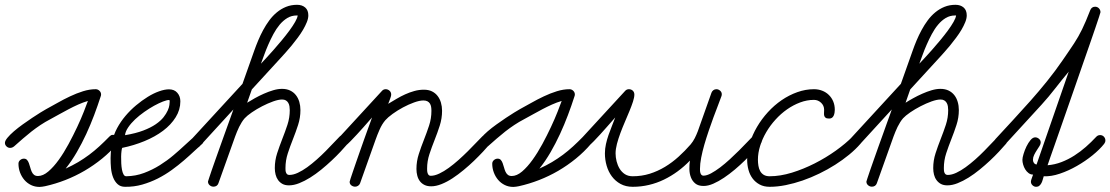

<svg xmlns="http://www.w3.org/2000/svg" viewBox="-67 -753 4528 783"><path d="M-25.9 -149.9Q-34.2 -149.9 -40.5 -156Q-46.9 -162.1 -46.9 -170.4Q-46.9 -178.7 -36.6 -191.2Q-26.4 -203.6 -10.3 -217.5Q5.9 -231.4 25.6 -245.6Q45.4 -259.8 64 -272.2Q82.5 -284.7 98.1 -294.2Q113.8 -303.7 121.6 -308.1Q142.6 -319.3 167.5 -333.5Q192.4 -347.7 218.8 -360.1Q245.1 -372.6 271.7 -380.9Q298.3 -389.2 323.2 -389.2Q332 -389.2 338.6 -382.8Q345.2 -376.5 345.2 -367.7Q345.2 -363.8 343.8 -360.4Q331.5 -322.3 316.9 -283.4Q302.2 -244.6 284.7 -206.5Q267.1 -168.5 246.3 -132.6Q225.6 -96.7 200.7 -65.4Q228.5 -78.1 252 -92Q275.4 -106 296.6 -121.8Q317.9 -137.7 337.9 -156Q357.9 -174.3 379.4 -196.3Q382.8 -199.7 385.7 -201.4Q388.7 -203.1 394 -203.1Q402.3 -203.1 409.7 -197.3Q417 -191.4 417 -182.1Q417 -172.9 411.1 -166.5Q383.3 -133.8 349.4 -106.2Q315.4 -78.6 277.8 -56.6Q240.2 -34.7 199.5 -18.8Q158.7 -2.9 117.2 6.3Q111.3 7.3 105.7 8.3Q100.1 9.3 94.2 9.3Q75.2 9.3 59.3 1.5Q43.5 -6.3 32.2 -19.5Q21 -32.7 14.6 -49.8Q8.3 -66.9 8.3 -85.4Q8.3 -94.2 15.1 -100.1Q22 -106 30.3 -106Q38.6 -106 43.2 -100.8Q47.9 -95.7 50.8 -87.6Q53.7 -79.6 56.2 -70.6Q58.6 -61.5 62 -53.5Q65.4 -45.4 71.5 -40.3Q77.6 -35.2 87.9 -35.2Q108.4 -35.2 130.1 -53.7Q151.9 -72.3 172.6 -101.1Q193.4 -129.9 212.6 -165.5Q231.9 -201.2 247.8 -235.1Q263.7 -269 274.9 -297.6Q286.1 -326.2 291.5 -341.3Q271.5 -335.4 252 -326.7Q232.4 -317.9 213.4 -307.9Q194.3 -297.9 175.5 -287.4Q156.7 -276.9 138.7 -267.1Q117.2 -255.9 98.1 -243.2Q79.1 -230.5 61.3 -216.6Q43.5 -202.6 26.4 -187.7Q9.3 -172.9 -8.8 -156.7Q-16.6 -149.9 -25.9 -149.9Z M431.2 -149.9Q429.7 -146.5 428.5 -136.7Q427.2 -127 427 -114Q426.8 -101.1 427.5 -86.9Q428.2 -72.8 430.4 -61Q432.6 -49.3 436.8 -41.7Q440.9 -34.2 447.8 -34.2Q485.8 -34.7 520.3 -47.6Q554.7 -60.5 584.7 -79.3Q614.7 -98.1 640.4 -119.9Q666 -141.6 685.8 -160.2Q705.6 -178.7 719.5 -190.9Q733.4 -203.1 740.7 -203.1Q749 -203.1 756.3 -197.3Q763.7 -191.4 763.7 -182.1Q763.7 -177.7 762.5 -173.6Q761.2 -169.4 757.8 -166.5Q743.7 -154.3 724.9 -136.5Q706.1 -118.7 683.1 -98.9Q660.2 -79.1 633.5 -59.8Q606.9 -40.5 576.7 -25.1Q546.4 -9.8 512.9 -0.2Q479.5 9.3 442.9 8.8Q424.3 8.8 412.6 -2Q400.9 -12.7 394.3 -29.5Q387.7 -46.4 385.7 -67.1Q383.8 -87.9 384 -108.6Q384.3 -129.4 386.7 -147.5Q389.2 -165.5 391.1 -177.2Q396.5 -204.1 410.6 -230.5Q424.8 -256.8 444.6 -280.3Q464.4 -303.7 488 -323.5Q511.7 -343.3 535.4 -357.9Q559.1 -372.6 581.8 -380.6Q604.5 -388.7 622.1 -388.7Q644 -388.7 656.2 -374.5Q668.5 -360.4 668.5 -339.8Q668.5 -305.2 649.4 -274.7Q630.4 -244.1 597.9 -219.7Q565.4 -195.3 522.2 -177.5Q479 -159.7 431.2 -149.9ZM442.9 -201.7Q486.8 -209 517.3 -220.7Q547.9 -232.4 568.1 -246.3Q588.4 -260.3 599.9 -274.9Q611.3 -289.6 616.9 -302.2Q622.6 -314.9 623.8 -324.7Q625 -334.5 625 -338.4Q625 -339.4 624.8 -342.3Q624.5 -345.2 622.6 -345.2Q613.8 -345.2 597.4 -338.9Q581.1 -332.5 561.5 -321.8Q542 -311 521.5 -296.6Q501 -282.2 484.1 -266.4Q467.3 -250.5 455.8 -233.6Q444.3 -216.8 442.9 -201.7Z M731.9 -149.4Q723.6 -149.4 716.3 -155.3Q709 -161.1 709 -170.4Q709 -179.2 714.8 -186L921.9 -411.1L970.2 -547.4Q977.1 -566.9 986.1 -588.4Q995.1 -609.9 1006.3 -630.6Q1017.6 -651.4 1031.2 -669.9Q1044.9 -688.5 1062 -702.6Q1079.1 -716.8 1099.6 -725.1Q1120.1 -733.4 1144.5 -733.4Q1165 -733.4 1177.7 -722.4Q1190.4 -711.4 1190.4 -690.4Q1190.4 -677.7 1184.3 -662.6Q1178.2 -647.5 1168.7 -631.3Q1159.2 -615.2 1147 -598.9Q1134.8 -582.5 1122.6 -567.6Q1110.4 -552.7 1098.9 -540Q1087.4 -527.3 1079.6 -518.6L960 -388.2L940.9 -334Q954.6 -342.8 972.2 -352.5Q989.7 -362.3 1009 -370.8Q1028.3 -379.4 1047.4 -385Q1066.4 -390.6 1083 -390.6Q1102.1 -390.6 1116.2 -383.8Q1130.4 -377 1139.6 -365.2Q1148.9 -353.5 1153.6 -337.6Q1158.2 -321.8 1158.2 -304.2Q1158.2 -272.9 1148.7 -243.7Q1139.2 -214.4 1127.7 -185.5Q1116.2 -156.7 1106.7 -127.7Q1097.2 -98.6 1097.2 -67.9Q1097.2 -63.5 1097.4 -58.6Q1097.7 -53.7 1099.4 -49.3Q1101.1 -44.9 1104.2 -42.2Q1107.4 -39.6 1113.3 -39.6Q1128.9 -39.6 1147.7 -48.3Q1166.5 -57.1 1185.8 -71Q1205.1 -85 1224.6 -102.3Q1244.1 -119.6 1261.5 -137.2Q1278.8 -154.8 1293.5 -170.4Q1308.1 -186 1318.4 -196.3Q1325.2 -203.1 1333.5 -203.1Q1343.3 -203.1 1349.6 -196.8Q1356 -190.4 1356 -180.7Q1356 -172.9 1350.6 -166.5Q1338.9 -152.8 1322.3 -135Q1305.7 -117.2 1285.6 -98.4Q1265.6 -79.6 1243.2 -61.3Q1220.7 -43 1198 -28.8Q1175.3 -14.6 1153.3 -5.9Q1131.3 2.9 1111.3 2.9Q1095.7 2.9 1085 -2.9Q1074.2 -8.8 1067.1 -18.6Q1060.1 -28.3 1056.9 -41Q1053.7 -53.7 1053.7 -67.4Q1053.7 -98.6 1063.2 -127.9Q1072.8 -157.2 1084.2 -186.3Q1095.7 -215.3 1105.2 -244.1Q1114.7 -272.9 1114.7 -303.7Q1114.7 -311.5 1113.5 -319.3Q1112.3 -327.1 1108.6 -333.5Q1105 -339.8 1098.9 -343.5Q1092.8 -347.2 1083.5 -347.2Q1068.8 -347.2 1046.9 -339.4Q1024.9 -331.5 1002.2 -319.8Q979.5 -308.1 960 -294.7Q940.4 -281.2 930.7 -270.5Q924.3 -263.2 918.7 -254.2Q913.1 -245.1 908.2 -235.4Q903.3 -225.6 899.4 -215.6Q895.5 -205.6 892.1 -196.8L823.7 -5.4Q821.3 1.5 815.9 4.9Q810.5 8.3 803.7 8.3Q794.9 8.3 788.1 2.4Q781.2 -3.4 781.2 -12.7Q781.2 -13.7 785.4 -26.1Q789.6 -38.6 796.1 -57.9Q802.7 -77.1 811.5 -101.8Q820.3 -126.5 829.6 -152.6Q838.9 -178.7 848.1 -204.3Q857.4 -230 865 -251.2Q872.6 -272.5 877.9 -287.1Q883.3 -301.8 884.8 -306.6L747.1 -156.2Q741.2 -149.4 731.9 -149.4ZM997.1 -493.2Q1003.9 -500.5 1017.6 -515.1Q1031.2 -529.8 1047.6 -548.3Q1064 -566.9 1081.3 -587.6Q1098.6 -608.4 1113 -627.9Q1127.4 -647.5 1136.7 -663.8Q1146 -680.2 1147 -689.9H1143.1Q1122.1 -689.9 1105 -679.7Q1087.9 -669.4 1073.7 -652.6Q1059.6 -635.7 1048.1 -614.3Q1036.6 -592.8 1027.1 -571Q1017.6 -549.3 1010.3 -528.8Q1002.9 -508.3 997.1 -493.2Z M1327.1 -149.4Q1318.8 -149.4 1311.5 -155.3Q1304.2 -161.1 1304.2 -170.4Q1304.2 -179.2 1310.1 -186L1490.7 -382.3Q1496.6 -389.2 1505.9 -389.2Q1514.6 -389.2 1521.5 -383.1Q1528.3 -377 1528.3 -367.7Q1528.3 -363.8 1526.9 -358.9Q1525.4 -354 1523.4 -348.6Q1521.5 -343.3 1519.5 -338.1Q1517.6 -333 1516.1 -329.6Q1532.2 -339.4 1549.6 -349.6Q1566.9 -359.9 1585.2 -368.2Q1603.5 -376.5 1622.6 -381.8Q1641.6 -387.2 1661.6 -387.2Q1680.7 -387.2 1694.6 -380.4Q1708.5 -373.5 1717.5 -361.8Q1726.6 -350.1 1731.2 -334.5Q1735.8 -318.8 1735.8 -301.3Q1735.8 -270 1726.3 -240.5Q1716.8 -210.9 1705.3 -182.1Q1693.8 -153.3 1684.3 -124.5Q1674.8 -95.7 1674.8 -65.9Q1674.8 -62 1675 -56.9Q1675.3 -51.8 1676.8 -47.1Q1678.2 -42.5 1681.2 -39.3Q1684.1 -36.1 1689.5 -36.1Q1705.6 -36.1 1724.6 -45.2Q1743.7 -54.2 1763.4 -68.6Q1783.2 -83 1803.2 -100.8Q1823.2 -118.7 1841.1 -136.5Q1858.9 -154.3 1874 -170.2Q1889.2 -186 1899.4 -196.3Q1905.8 -203.1 1916 -203.1Q1925.3 -203.1 1931.2 -196Q1937 -189 1937 -180.2Q1937 -172.9 1931.6 -166.5Q1919.9 -152.8 1903.1 -134.8Q1886.2 -116.7 1866.2 -97.4Q1846.2 -78.1 1823.7 -59.6Q1801.3 -41 1778.6 -26.1Q1755.9 -11.2 1733.4 -2.2Q1710.9 6.8 1691.4 6.8Q1675.3 6.8 1664.1 1.2Q1652.8 -4.4 1645.5 -13.9Q1638.2 -23.4 1634.8 -36.4Q1631.3 -49.3 1631.3 -64Q1631.3 -95.2 1640.9 -124.8Q1650.4 -154.3 1661.9 -183.1Q1673.3 -211.9 1682.9 -241Q1692.4 -270 1692.4 -300.8Q1692.4 -309.6 1691.2 -317.1Q1689.9 -324.7 1686.3 -330.6Q1682.6 -336.4 1676.3 -339.8Q1669.9 -343.3 1659.7 -343.3Q1644 -343.3 1621.6 -335.2Q1599.1 -327.1 1576.4 -314.9Q1553.7 -302.7 1534.2 -288.6Q1514.6 -274.4 1504.4 -262.7Q1490.7 -246.6 1481 -224.4Q1471.2 -202.1 1464.4 -182.6L1401.4 -5.4Q1398.9 1 1393.3 4.6Q1387.7 8.3 1381.3 8.3Q1372.6 8.3 1365.7 2.9Q1358.9 -2.4 1358.9 -11.7Q1358.9 -13.2 1362.5 -24.4Q1366.2 -35.6 1372.1 -53Q1377.9 -70.3 1385.5 -92Q1393.1 -113.8 1401.1 -136.7Q1409.2 -159.7 1417.2 -182.4Q1425.3 -205.1 1432.1 -223.9Q1439 -242.7 1443.8 -255.9Q1448.7 -269 1450.2 -273.9Q1445.8 -269 1436.3 -258.1Q1426.8 -247.1 1414.6 -233.4Q1402.3 -219.7 1388.7 -204.8Q1375 -189.9 1362.8 -177.5Q1350.6 -165 1340.8 -157.2Q1331.1 -149.4 1327.1 -149.4Z M1906.2 -149.9Q1897.9 -149.9 1891.6 -156Q1885.3 -162.1 1885.3 -170.4Q1885.3 -178.7 1895.5 -191.2Q1905.8 -203.6 1921.9 -217.5Q1938 -231.4 1957.8 -245.6Q1977.5 -259.8 1996.1 -272.2Q2014.6 -284.7 2030.3 -294.2Q2045.9 -303.7 2053.7 -308.1Q2074.7 -319.3 2099.6 -333.5Q2124.5 -347.7 2150.9 -360.1Q2177.2 -372.6 2203.9 -380.9Q2230.5 -389.2 2255.4 -389.2Q2264.2 -389.2 2270.8 -382.8Q2277.3 -376.5 2277.3 -367.7Q2277.3 -363.8 2275.9 -360.4Q2263.7 -322.3 2249 -283.4Q2234.4 -244.6 2216.8 -206.5Q2199.2 -168.5 2178.5 -132.6Q2157.7 -96.7 2132.8 -65.4Q2160.6 -78.1 2184.1 -92Q2207.5 -106 2228.8 -121.8Q2250 -137.7 2270 -156Q2290 -174.3 2311.5 -196.3Q2314.9 -199.7 2317.9 -201.4Q2320.8 -203.1 2326.2 -203.1Q2334.5 -203.1 2341.8 -197.3Q2349.1 -191.4 2349.1 -182.1Q2349.1 -172.9 2343.3 -166.5Q2315.4 -133.8 2281.5 -106.2Q2247.6 -78.6 2210 -56.6Q2172.4 -34.7 2131.6 -18.8Q2090.8 -2.9 2049.3 6.3Q2043.5 7.3 2037.8 8.3Q2032.2 9.3 2026.4 9.3Q2007.3 9.3 1991.5 1.5Q1975.6 -6.3 1964.4 -19.5Q1953.1 -32.7 1946.8 -49.8Q1940.4 -66.9 1940.4 -85.4Q1940.4 -94.2 1947.3 -100.1Q1954.1 -106 1962.4 -106Q1970.7 -106 1975.3 -100.8Q1980 -95.7 1982.9 -87.6Q1985.8 -79.6 1988.3 -70.6Q1990.7 -61.5 1994.1 -53.5Q1997.6 -45.4 2003.7 -40.3Q2009.8 -35.2 2020 -35.2Q2040.5 -35.2 2062.3 -53.7Q2084 -72.3 2104.7 -101.1Q2125.5 -129.9 2144.8 -165.5Q2164.1 -201.2 2179.9 -235.1Q2195.8 -269 2207 -297.6Q2218.3 -326.2 2223.6 -341.3Q2203.6 -335.4 2184.1 -326.7Q2164.6 -317.9 2145.5 -307.9Q2126.5 -297.9 2107.7 -287.4Q2088.9 -276.9 2070.8 -267.1Q2049.3 -255.9 2030.3 -243.2Q2011.2 -230.5 1993.4 -216.6Q1975.6 -202.6 1958.5 -187.7Q1941.4 -172.9 1923.3 -156.7Q1915.5 -149.9 1906.2 -149.9Z M2854.5 -389.2Q2862.8 -389.2 2869.6 -383.3Q2876.5 -377.4 2876.5 -368.7Q2876.5 -363.8 2875 -360.4Q2869.6 -344.7 2860.8 -322.5Q2852.1 -300.3 2842.5 -274.2Q2833 -248 2823.2 -219.5Q2813.5 -190.9 2805.4 -163.1Q2797.4 -135.3 2792.5 -109.9Q2787.6 -84.5 2787.6 -64.5Q2787.6 -61 2787.8 -56.2Q2788.1 -51.3 2789.6 -46.9Q2791 -42.5 2793.9 -39.6Q2796.9 -36.6 2801.8 -36.6Q2814.9 -36.6 2832.8 -46.1Q2850.6 -55.7 2869.9 -70.3Q2889.2 -85 2909.2 -103.3Q2929.2 -121.6 2947 -139.4Q2964.8 -157.2 2979.2 -172.4Q2993.7 -187.5 3002.4 -196.3Q3009.3 -203.1 3017.6 -203.1Q3025.9 -203.1 3033.2 -197.3Q3040.5 -191.4 3040.5 -182.1Q3040.5 -172.9 3034.7 -166.5Q3023.9 -153.8 3007.6 -136.2Q2991.2 -118.7 2971.4 -99.4Q2951.7 -80.1 2929.7 -61.5Q2907.7 -43 2885.5 -28.1Q2863.3 -13.2 2842 -3.9Q2820.8 5.4 2802.2 5.4Q2780.8 5.4 2768.6 -4.6Q2756.3 -14.6 2750.5 -30Q2744.6 -45.4 2744.4 -63.5Q2744.1 -81.5 2746.6 -98.1Q2723.1 -73.7 2696.5 -54.2Q2669.9 -34.7 2640.6 -20.5Q2611.3 -6.3 2579.3 1.2Q2547.4 8.8 2513.2 8.8Q2484.9 8.8 2463.6 -2.9Q2442.4 -14.6 2428.2 -33.7Q2414.1 -52.7 2407 -77.1Q2399.9 -101.6 2399.9 -127.4Q2399.9 -146.5 2404.1 -165.3Q2408.2 -184.1 2414.6 -202.4Q2420.9 -220.7 2428.2 -238.5Q2435.5 -256.3 2441.9 -273.9Q2437.5 -269 2428 -258.1Q2418.5 -247.1 2406.2 -233.4Q2394 -219.7 2380.6 -204.8Q2367.2 -189.9 2355 -177.5Q2342.8 -165 2333 -157.2Q2323.2 -149.4 2318.8 -149.4Q2310.5 -149.4 2303.2 -155.3Q2295.9 -161.1 2295.9 -170.4Q2295.9 -179.2 2301.8 -186L2481.9 -381.8Q2488.3 -389.2 2497.6 -389.2Q2507.3 -389.2 2513.7 -383.1Q2520 -377 2520 -367.2Q2520 -356 2514.4 -338.6Q2508.8 -321.3 2500.2 -300.5Q2491.7 -279.8 2481.7 -256.6Q2471.7 -233.4 2463.1 -210.4Q2454.6 -187.5 2449 -166.3Q2443.4 -145 2443.4 -127.4Q2443.4 -111.8 2447.5 -95.2Q2451.7 -78.6 2460 -64.9Q2468.3 -51.3 2481.4 -42.7Q2494.6 -34.2 2513.2 -34.2Q2549.8 -34.2 2582.5 -44.4Q2615.2 -54.7 2644.8 -72.5Q2674.3 -90.3 2700.4 -114Q2726.6 -137.7 2749.5 -164.1Q2759.3 -175.8 2766.4 -189.7Q2773.4 -203.6 2778.8 -217.8L2834.5 -375Q2836.9 -381.3 2842.3 -385.3Q2847.7 -389.2 2854.5 -389.2Z M3314.5 -269.5Q3304.2 -269.5 3299.8 -272.9Q3295.4 -276.4 3294.2 -281.5Q3293 -286.6 3293.5 -293Q3293.9 -299.3 3293.9 -305.2Q3293.9 -322.3 3281.5 -334Q3269 -345.7 3252.4 -345.7Q3224.1 -345.7 3196 -335.2Q3168 -324.7 3142.6 -306.9Q3117.2 -289.1 3095.5 -265.1Q3073.7 -241.2 3057.9 -214.1Q3042 -187 3033 -158.2Q3023.9 -129.4 3023.9 -101.6Q3023.9 -88.9 3025.9 -76.9Q3027.8 -64.9 3033 -55.4Q3038.1 -45.9 3047.6 -40Q3057.1 -34.2 3071.8 -34.2Q3114.7 -34.2 3162.4 -48.8Q3210 -63.5 3255.6 -86.7Q3301.3 -109.9 3341.6 -138.7Q3381.8 -167.5 3409.7 -195.8Q3417 -203.1 3425.3 -203.1Q3433.6 -203.1 3440.7 -196.8Q3447.8 -190.4 3447.8 -182.1Q3447.8 -173.8 3446.3 -171.9Q3444.8 -169.9 3441.9 -166.5Q3422.4 -144 3396 -122.3Q3369.6 -100.6 3338.9 -81.1Q3308.1 -61.5 3274.4 -45.2Q3240.7 -28.8 3206.1 -16.8Q3171.4 -4.9 3137.2 2Q3103 8.8 3071.8 8.8Q3048.3 8.8 3031 -0.5Q3013.7 -9.8 3002.2 -25.1Q2990.7 -40.5 2985.4 -60.3Q2980 -80.1 2980 -101.6Q2980 -135.3 2990.7 -169.4Q3001.5 -203.6 3020.3 -235.6Q3039.1 -267.6 3064.7 -295.7Q3090.3 -323.7 3120.6 -344.5Q3150.9 -365.2 3184.6 -377.2Q3218.3 -389.2 3252.4 -389.2Q3270.5 -389.2 3286.1 -383.1Q3301.8 -377 3313.2 -365.7Q3324.7 -354.5 3331.1 -339.1Q3337.4 -323.7 3337.4 -305.2Q3337.4 -299.8 3336.4 -293.5Q3335.4 -287.1 3333 -281.7Q3330.6 -276.4 3326.2 -272.9Q3321.8 -269.5 3314.5 -269.5Z M3417 -149.4Q3408.7 -149.4 3401.4 -155.3Q3394 -161.1 3394 -170.4Q3394 -179.2 3399.9 -186L3606.9 -411.1L3655.3 -547.4Q3662.1 -566.9 3671.1 -588.4Q3680.2 -609.9 3691.4 -630.6Q3702.6 -651.4 3716.3 -669.9Q3730 -688.5 3747.1 -702.6Q3764.2 -716.8 3784.7 -725.1Q3805.2 -733.4 3829.6 -733.4Q3850.1 -733.4 3862.8 -722.4Q3875.5 -711.4 3875.5 -690.4Q3875.5 -677.7 3869.4 -662.6Q3863.3 -647.5 3853.8 -631.3Q3844.2 -615.2 3832 -598.9Q3819.8 -582.5 3807.6 -567.6Q3795.4 -552.7 3783.9 -540Q3772.5 -527.3 3764.6 -518.6L3645 -388.2L3626 -334Q3639.6 -342.8 3657.2 -352.5Q3674.8 -362.3 3694.1 -370.8Q3713.4 -379.4 3732.4 -385Q3751.5 -390.6 3768.1 -390.6Q3787.1 -390.6 3801.3 -383.8Q3815.4 -377 3824.7 -365.2Q3834 -353.5 3838.6 -337.6Q3843.3 -321.8 3843.3 -304.2Q3843.3 -272.9 3833.7 -243.7Q3824.2 -214.4 3812.7 -185.5Q3801.3 -156.7 3791.7 -127.7Q3782.2 -98.6 3782.2 -67.9Q3782.2 -63.5 3782.5 -58.6Q3782.7 -53.7 3784.4 -49.3Q3786.1 -44.9 3789.3 -42.2Q3792.5 -39.6 3798.3 -39.6Q3814 -39.6 3832.8 -48.3Q3851.6 -57.1 3870.8 -71Q3890.1 -85 3909.7 -102.3Q3929.2 -119.6 3946.5 -137.2Q3963.9 -154.8 3978.5 -170.4Q3993.2 -186 4003.4 -196.3Q4010.3 -203.1 4018.6 -203.1Q4028.3 -203.1 4034.7 -196.8Q4041 -190.4 4041 -180.7Q4041 -172.9 4035.6 -166.5Q4023.9 -152.8 4007.3 -135Q3990.7 -117.2 3970.7 -98.4Q3950.7 -79.6 3928.2 -61.3Q3905.8 -43 3883.1 -28.8Q3860.4 -14.6 3838.4 -5.9Q3816.4 2.9 3796.4 2.9Q3780.8 2.9 3770 -2.9Q3759.3 -8.8 3752.2 -18.6Q3745.1 -28.3 3741.9 -41Q3738.8 -53.7 3738.8 -67.4Q3738.8 -98.6 3748.3 -127.9Q3757.8 -157.2 3769.3 -186.3Q3780.8 -215.3 3790.3 -244.1Q3799.8 -272.9 3799.8 -303.7Q3799.8 -311.5 3798.6 -319.3Q3797.4 -327.1 3793.7 -333.5Q3790 -339.8 3783.9 -343.5Q3777.8 -347.2 3768.6 -347.2Q3753.9 -347.2 3731.9 -339.4Q3710 -331.5 3687.3 -319.8Q3664.6 -308.1 3645 -294.7Q3625.5 -281.2 3615.7 -270.5Q3609.4 -263.2 3603.8 -254.2Q3598.1 -245.1 3593.3 -235.4Q3588.4 -225.6 3584.5 -215.6Q3580.6 -205.6 3577.1 -196.8L3508.8 -5.4Q3506.3 1.5 3501 4.9Q3495.6 8.3 3488.8 8.3Q3480 8.3 3473.1 2.4Q3466.3 -3.4 3466.3 -12.7Q3466.3 -13.7 3470.5 -26.1Q3474.6 -38.6 3481.2 -57.9Q3487.8 -77.1 3496.6 -101.8Q3505.4 -126.5 3514.6 -152.6Q3523.9 -178.7 3533.2 -204.3Q3542.5 -230 3550 -251.2Q3557.6 -272.5 3563 -287.1Q3568.4 -301.8 3569.8 -306.6L3432.1 -156.2Q3426.3 -149.4 3417 -149.4ZM3682.1 -493.2Q3689 -500.5 3702.6 -515.1Q3716.3 -529.8 3732.7 -548.3Q3749 -566.9 3766.4 -587.6Q3783.7 -608.4 3798.1 -627.9Q3812.5 -647.5 3821.8 -663.8Q3831.1 -680.2 3832 -689.9H3828.1Q3807.1 -689.9 3790 -679.7Q3772.9 -669.4 3758.8 -652.6Q3744.6 -635.7 3733.2 -614.3Q3721.7 -592.8 3712.2 -571Q3702.6 -549.3 3695.3 -528.8Q3688 -508.3 3682.1 -493.2Z M4154.8 -192.9Q4163.1 -192.9 4170.2 -186.8Q4177.2 -180.7 4177.2 -171.9Q4177.2 -165.5 4172.4 -157.7Q4167.5 -149.9 4161.4 -140.6Q4155.3 -131.3 4150.4 -121.3Q4145.5 -111.3 4145.5 -101.1Q4145.5 -94.2 4149.2 -88.9Q4152.8 -83.5 4160.2 -82L4291.5 -460.9Q4263.7 -427.7 4236.8 -393.1Q4210 -358.4 4180.7 -326.2L4024.9 -156.2Q4022 -153.3 4017.8 -151.4Q4013.7 -149.4 4009.8 -149.4Q4001.5 -149.4 3994.1 -155.3Q3986.8 -161.1 3986.8 -170.4Q3986.8 -179.2 3992.7 -186Q4028.3 -224.6 4064.2 -263.4Q4100.1 -302.2 4135.3 -341.8Q4170.4 -381.3 4203.6 -422.6Q4236.8 -463.9 4266.6 -507.3Q4281.2 -528.8 4292.7 -545.4Q4304.2 -562 4313.5 -576.4Q4322.8 -590.8 4330.6 -604.5Q4338.4 -618.2 4345.9 -633.5Q4353.5 -648.9 4361.3 -667.5Q4369.1 -686 4378.9 -710.9Q4381.3 -717.8 4386.5 -721.7Q4391.6 -725.6 4398.9 -725.6Q4408.2 -725.6 4414.6 -719Q4420.9 -712.4 4420.9 -703.1Q4420.9 -701.7 4415.3 -684.8Q4409.7 -668 4400.1 -639.4Q4390.6 -610.8 4377.4 -573.5Q4364.3 -536.1 4349.6 -493.7Q4335 -451.2 4319.1 -405.8Q4303.2 -360.4 4288.1 -316.9Q4272.9 -273.4 4259 -233.4Q4245.1 -193.4 4233.9 -161.6Q4222.7 -129.9 4215.1 -108.2Q4207.5 -86.4 4205.1 -79.1Q4234.4 -81.5 4261.7 -92Q4289.1 -102.5 4314 -118.4Q4338.9 -134.3 4361.1 -153.8Q4383.3 -173.3 4402.8 -194.3Q4409.7 -202.1 4419.4 -202.1Q4428.7 -202.1 4434.8 -195.6Q4440.9 -189 4440.9 -180.2Q4440.9 -172.9 4436 -166.5Q4418 -143.6 4388.4 -119.6Q4358.9 -95.7 4324.7 -76.2Q4290.5 -56.6 4255.1 -44.7Q4219.7 -32.7 4189.5 -34.2Q4187.5 -28.3 4185.5 -20.8Q4183.6 -13.2 4180.2 -6.6Q4176.8 0 4171.6 4.4Q4166.5 8.8 4158.7 8.8Q4150.4 8.8 4143.8 2.7Q4137.2 -3.4 4137.2 -12.2Q4137.2 -17.1 4140.9 -26.6Q4144.5 -36.1 4146 -41Q4135.7 -41 4127.7 -47.1Q4119.6 -53.2 4114 -62.3Q4108.4 -71.3 4105.5 -81.8Q4102.5 -92.3 4102.5 -101.1Q4102.5 -109.9 4107.2 -125.2Q4111.8 -140.6 4119.1 -155.8Q4126.5 -170.9 4135.7 -181.9Q4145 -192.9 4154.8 -192.9Z"/></svg>

Font: Helvetia Verbundene
Style: Regular
Weight: 400
Designer: Peter Wiegel, original typeface by Carl Albert Fahrenwaldt 1901
Foundry: Peter Wiegel
Version: Version 2.000